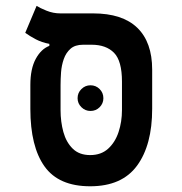

<svg xmlns="http://www.w3.org/2000/svg" viewBox="-20 -632 626 661"><path d="M290.5 9.3Q182.1 9.3 133.3 -59.1Q84.5 -127.4 84.5 -257.3V-339.8Q84.5 -395 103 -429.2Q121.6 -463.4 149.9 -474.1V-481Q124 -485.8 103.5 -496.6Q83 -507.3 66.9 -519L106 -611.8Q117.2 -604.5 140.1 -595.2Q163.1 -585.9 187.5 -585.9H300.3Q401.4 -585.9 452.6 -536.4Q503.9 -486.8 503.9 -392.1V-257.3Q503.9 -132.8 451.9 -61.8Q399.9 9.3 290.5 9.3ZM290.5 -98.1Q328.1 -98.1 352.3 -120.1Q376.5 -142.1 388.2 -177.5Q399.9 -212.9 399.9 -252.9V-351.1Q399.9 -422.4 372.6 -450.2Q345.2 -478 295.4 -478H266.1Q238.3 -478 222.7 -464.1Q207 -450.2 199.5 -428.5Q191.9 -406.7 190.2 -383.1Q188.5 -359.4 188.5 -339.4V-252.9Q188.5 -212.9 198.2 -177.5Q208 -142.1 230.5 -120.1Q252.9 -98.1 290.5 -98.1ZM291.5 -250Q273.4 -250 260.3 -262.9Q247.1 -275.9 247.1 -293.9Q247.1 -312.5 260.3 -325.4Q273.4 -338.4 291.5 -338.4Q310.1 -338.4 323 -325.4Q335.9 -312.5 335.9 -293.9Q335.9 -275.9 323 -262.9Q310.1 -250 291.5 -250Z"/></svg>

Font: Cascadia Mono Medium
Style: Regular
Weight: 500
Monospace: yes
Designer: Aaron Bell
Foundry: Saja Typeworks
Version: Version 2407.024